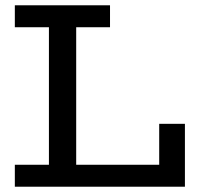

<svg xmlns="http://www.w3.org/2000/svg" viewBox="-20 -706 764 726"><path d="M582 -237.8H679.2V0H36.1V-83H165V-603H36.1V-686H396V-603H268.1V-83H582Z"/></svg>

Font: BioRhyme
Style: Regular
Weight: 400
Designer: Aoife Mooney
Foundry: Aoife Mooney Type
Version: Version 1.500;PS 001.500;hotconv 1.0.88;makeotf.lib2.5.64775